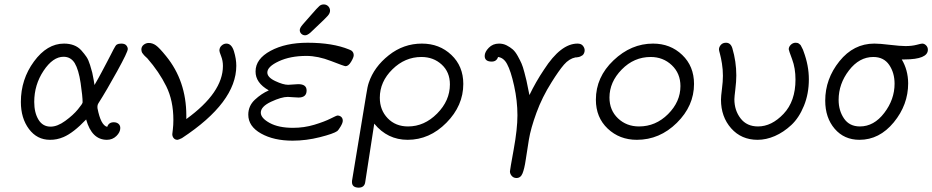

<svg xmlns="http://www.w3.org/2000/svg" viewBox="-20 -634 4253 876"><path d="M75.2 -168.9Q75.2 -272 135 -353.5Q194.8 -435.1 272 -435.1Q296.9 -435.1 316.9 -427.5Q336.9 -419.9 351.1 -404.1Q365.2 -388.2 374.5 -374.5Q383.8 -360.8 390.9 -337.4Q397.9 -314 400.9 -302.5Q403.8 -291 407.5 -269Q411.1 -247.1 411.1 -246.1Q429.2 -276.9 444.1 -305.4Q459 -334 468.5 -351.6Q478 -369.1 485.6 -384.5Q493.2 -399.9 497.6 -408Q502 -416 505.9 -422.6Q509.8 -429.2 513.9 -431.2Q518.1 -433.1 522 -434.1Q525.9 -435.1 533.2 -435.1Q549.3 -435.1 556.2 -427Q563 -418.9 563 -410.2Q563 -397 514.9 -309.6Q466.8 -222.2 429.2 -163.1Q423.3 -154.3 424.8 -140.1Q439.9 -62 469.2 -55.2Q476.1 -76.2 499 -76.2Q512.2 -76.2 520.5 -69.1Q528.8 -62 528.8 -49.8Q528.8 -30.8 511 -13.4Q493.2 3.9 467.8 3.9Q398.9 3.9 373 -88.9Q314.9 -27.8 270 -8.8Q239.3 4.4 208 3.9Q148.9 3.9 112.1 -45.4Q75.2 -94.7 75.2 -168.9ZM136.2 -168.9Q136.2 -120.1 155.5 -88.1Q174.8 -56.2 210.9 -56.2Q241.7 -56.2 277.8 -82.5Q314 -108.9 335.4 -135Q356.9 -161.1 356.9 -167Q356.9 -193.8 347.9 -254.9Q338.9 -315.9 320.8 -346.2Q302.7 -375 270 -375Q221.2 -375 178.7 -311Q136.2 -247.1 136.2 -168.9Z M625 -408.2Q625 -421.4 635.5 -429.7Q646 -438 658.7 -438Q675.8 -438 691.4 -427Q707 -416 737.8 -377.9Q829.6 -265.1 830.1 -107.9V-90.8Q997.1 -211.9 997.1 -333Q997.1 -356.9 989 -377.4Q981 -397.9 981 -402.8Q981 -417 991 -426Q1001 -435.1 1012.7 -435.1Q1036.6 -435.1 1047.4 -400.1Q1058.1 -365.2 1058.1 -334Q1058.1 -167 810.1 -3.9Q793.9 3.9 790 3.9Q778.8 3.9 772.5 -3.7Q766.1 -11.2 766.1 -22Q766.1 -23.9 768.6 -43.5Q771 -63 771 -86.9Q771 -174.8 738.5 -240.5Q706.1 -306.2 651.9 -368.2Q649.9 -370.1 645 -374.5Q640.1 -378.9 638.4 -380.9Q636.7 -382.8 633.3 -387Q629.9 -391.1 628.4 -393.6Q627 -396 626 -400.1Q625 -404.3 625 -408.2Z M1112.8 -110.8Q1112.8 -150.9 1142.8 -179Q1172.9 -207 1205.6 -221.2V-222.2Q1145.5 -256.3 1146 -308.1Q1146 -365.2 1214.4 -402.1Q1282.7 -439 1383.8 -439Q1497.6 -439 1572.8 -408.2Q1593.8 -401.4 1593.8 -381.8Q1593.8 -372.1 1581.8 -352.1Q1569.8 -332 1556.6 -332Q1550.8 -332 1490.7 -355.5Q1430.7 -378.9 1377.9 -378.9Q1304.7 -378.9 1252.2 -354.5Q1199.7 -330.1 1199.7 -303.2Q1199.7 -281.2 1235.8 -264.2Q1272 -247.1 1294.9 -247.1Q1300.8 -247.1 1316.9 -248.5Q1333 -250 1340.8 -250Q1378.9 -250 1378.9 -221.2Q1378.9 -189 1341.8 -189Q1334 -189 1316.9 -190.4Q1299.8 -191.9 1293 -191.9Q1264.2 -191.9 1217 -169.9Q1169.9 -147.9 1169.9 -120.1Q1169.9 -95.2 1210.4 -73Q1251 -50.8 1316.9 -50.8Q1367.7 -50.8 1414.3 -64.9Q1460.9 -79.1 1488.3 -93Q1515.6 -106.9 1520 -106.9Q1529.8 -106.9 1536.9 -100.6Q1543.9 -94.2 1543.9 -83Q1543.9 -73.2 1533.9 -56.6Q1523.9 -40 1519 -36.1Q1502 -23.9 1439.5 -8.1Q1377 7.8 1314.9 7.8Q1229 7.8 1170.9 -24.9Q1112.8 -57.6 1112.8 -110.8ZM1397 -563Q1429.2 -600.1 1437.5 -606.9Q1445.8 -613.8 1457 -613.8Q1469.2 -613.8 1477.5 -605.5Q1485.8 -597.2 1485.8 -585Q1485.8 -573.7 1475.3 -561.8Q1464.8 -549.8 1426.8 -514.2Q1407.7 -496.1 1396 -484.9Q1381.8 -472.7 1371.8 -472.9Q1361.8 -473.1 1354.7 -480Q1347.7 -486.8 1347.7 -496.8Q1347.7 -506.8 1361.8 -522.9Q1376 -539.1 1397 -563Z M1585.9 196.8Q1585.9 189 1586.9 186L1650.9 -202.1Q1656.7 -240.2 1662.6 -256.8Q1686.5 -328.6 1753.7 -381.8Q1820.8 -435.1 1904.8 -435.1Q1984.9 -435.1 2039.3 -383.5Q2093.8 -332 2093.8 -251Q2093.8 -151.9 2016.8 -74Q1939.9 3.9 1839.8 3.9Q1748 3.9 1687.5 -69.8L1646.5 195.8Q1643.6 221.7 1616.7 222.2Q1585.9 221.7 1585.9 196.8ZM1712.9 -188Q1712.9 -131.8 1748.8 -94.5Q1784.7 -57.1 1841.8 -57.1Q1916 -57.1 1974.4 -116Q2032.7 -174.8 2032.7 -249Q2032.7 -305.2 1995.1 -339.6Q1957.5 -374 1902.8 -374Q1827.6 -374 1770.3 -317.6Q1712.9 -261.2 1712.9 -188Z M2191.4 -378.9Q2191.4 -397 2210 -416Q2228.5 -435.1 2256.8 -435.1Q2275.9 -435.1 2291.7 -427Q2307.6 -418.9 2319.6 -408.4Q2331.5 -397.9 2342.5 -377.9Q2353.5 -357.9 2359.6 -344Q2365.7 -330.1 2372.6 -303.5Q2379.4 -276.9 2382.1 -265.9Q2384.8 -254.9 2389.6 -229Q2394.5 -203.1 2395.5 -200.2Q2424.3 -260.3 2462.4 -316.9Q2538.6 -435.1 2614.7 -435.1Q2631.8 -435.1 2639.6 -425Q2647.5 -415 2647.5 -404.8Q2647.5 -397 2644.5 -390.9Q2641.6 -384.8 2637.7 -381.8Q2633.8 -378.9 2628.2 -376.5Q2622.6 -374 2618.7 -373.5Q2614.7 -373 2609.4 -372.1H2605.5Q2576.7 -366.2 2553.2 -339.1Q2529.8 -312 2496.6 -258.8Q2453.6 -190.9 2427.5 -119.4Q2401.4 -47.9 2393.1 2.7Q2384.8 53.2 2378.7 94.7Q2372.6 136.2 2364 157.2Q2355.5 178.2 2336.4 178.2Q2323.2 178.2 2314.9 168.7Q2306.6 159.2 2306.6 147.9Q2306.6 142.1 2323.7 48.1Q2340.8 -45.9 2340.8 -107.9Q2340.8 -173.8 2325.7 -242.4Q2310.5 -311 2293.5 -341.8Q2278.3 -370.6 2252.4 -374Q2245.6 -353 2223.6 -353Q2191.4 -353 2191.4 -378.9Z M2698.7 -179.2Q2698.7 -282.2 2779.1 -358.6Q2859.4 -435.1 2959.5 -435.1Q3038.6 -435.1 3092.5 -383.5Q3146.5 -332 3146.5 -251Q3146.5 -150.9 3068.1 -73.5Q2989.7 3.9 2885.7 3.9Q2806.6 3.9 2752.7 -47.1Q2698.7 -98.1 2698.7 -179.2ZM2760.7 -189Q2760.7 -130.9 2799.6 -94Q2838.4 -57.1 2895.5 -57.1Q2971.7 -57.1 3028.1 -113.5Q3084.5 -169.9 3084.5 -241.2Q3084.5 -299.3 3044.9 -336.7Q3005.4 -374 2948.7 -374Q2872.6 -374 2816.7 -316.9Q2760.7 -259.8 2760.7 -189Z M3260.3 -408.2Q3260.3 -419.4 3268.8 -429.2Q3277.3 -439 3292.5 -439Q3313.5 -439 3321.3 -414.1Q3339.4 -353 3339.4 -290Q3339.4 -262.2 3335 -226.6Q3330.6 -190.9 3330.6 -181.2Q3330.6 -130.4 3358.9 -93.8Q3387.2 -57.1 3438.5 -57.1Q3500.5 -57.1 3554.9 -114.5Q3609.4 -171.9 3609.4 -271Q3609.4 -322.8 3594 -363.8Q3578.6 -404.8 3578.6 -409.2Q3578.6 -420.4 3588.1 -429.7Q3597.7 -439 3610.4 -439Q3615.2 -439 3618.9 -438Q3622.6 -437 3626 -434.1Q3629.4 -431.2 3631.3 -429.7Q3633.3 -428.2 3635.7 -422.6Q3638.2 -417 3639.4 -415.5Q3640.6 -414.1 3643.6 -407Q3646.5 -399.9 3646.5 -398.9Q3670.4 -335 3670.4 -272Q3670.4 -206.1 3647.9 -151.1Q3625.5 -96.2 3590.3 -63.5Q3555.2 -30.8 3515.4 -13.4Q3475.6 3.9 3436.5 3.9Q3362.3 3.9 3315.9 -48.6Q3269.5 -101.1 3269.5 -179.2Q3269.5 -194.3 3273.9 -228.3Q3278.3 -262.2 3278.3 -288.1Q3278.3 -316.9 3273.9 -344Q3269.5 -371.1 3264.9 -387.7Q3260.3 -404.3 3260.3 -408.2Z M3745.1 -174.8Q3745.1 -273.9 3809.8 -354.5Q3874.5 -435.1 3969.2 -435.1Q3994.1 -435.1 4040.8 -429.4Q4087.4 -423.8 4111.3 -423.8Q4140.1 -423.8 4161.6 -429.4Q4183.1 -435.1 4187.5 -435.1Q4197.3 -435.1 4205.3 -427Q4213.4 -418.9 4213.4 -407.2Q4213.4 -363.3 4107.4 -362.8H4094.2Q4123 -314.9 4123.5 -253.9Q4123.5 -155.8 4057.9 -75.9Q3992.2 3.9 3901.4 3.9Q3831.5 3.9 3788.3 -46.4Q3745.1 -96.7 3745.1 -174.8ZM3806.2 -178.2Q3806.2 -129.4 3830.8 -93.3Q3855.5 -57.1 3903.3 -57.1Q3967.3 -57.1 4014.4 -118.7Q4061.5 -180.2 4061.5 -252Q4061.5 -301.8 4036.9 -337.9Q4012.2 -374 3964.4 -374Q3900.4 -374 3853.3 -312.7Q3806.2 -251.5 3806.2 -178.2Z"/></svg>

Font: CMU Typewriter Text
Style: LightOblique
Weight: 200
Italic angle: -9.46001°
Version: Version 0.7.0